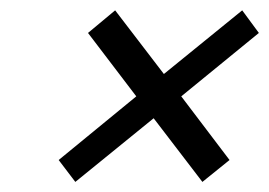

<svg xmlns="http://www.w3.org/2000/svg" viewBox="-20 -428 528 377"><path d="M95.2 -113.8 247.6 -238.8 152.8 -363.3 206.1 -407.7 301.8 -282.7 455.6 -407.7 488.3 -363.3 335.9 -238.8 430.7 -113.8 377.4 -70.8 281.7 -195.8 127.9 -70.8Z"/></svg>

Font: Glacial Indifference
Style: Italic
Weight: 400
Designer: Alfredo Marco Pradil
Foundry: Alfredo Marco Pradil
Version: Version 1.312